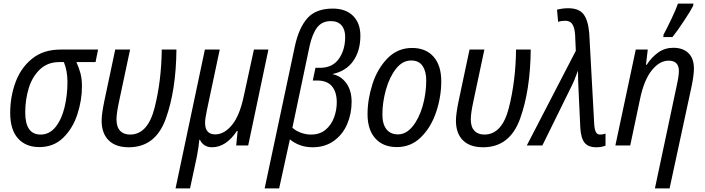

<svg xmlns="http://www.w3.org/2000/svg" viewBox="-20 -813 3940 1073"><path d="M37 -182Q37 -273 67 -354Q97 -435 160 -485.5Q223 -536 318 -536H528L514 -466H407Q422 -432 430 -402Q438 -372 438 -330Q438 -253 412.5 -174.5Q387 -96 333.5 -43.5Q280 9 200 9Q124 9 80.5 -39.5Q37 -88 37 -182ZM357 -354Q357 -417 337 -466H311Q246 -466 203 -425Q160 -384 140.5 -320Q121 -256 121 -184Q121 -61 207 -61Q257 -61 291 -104Q325 -147 341 -214.5Q357 -282 357 -354Z M548 -139Q548 -177 564 -253L624 -536H707L646 -249Q631 -180 631 -146Q631 -104 651 -82.5Q671 -61 707 -61Q806 -61 844 -211Q882 -361 884 -536H966Q964 -309 906.5 -149.5Q849 10 700 10Q626 10 587 -29Q548 -68 548 -139Z M1125 -536H1208L1136 -196Q1126 -148 1126 -127Q1126 -62 1183 -62Q1233 -62 1276 -114Q1319 -166 1342 -274L1399 -536H1480L1367 0H1300L1308 -81H1304Q1243 10 1165 10Q1118 10 1097 -32H1094Q1091 5 1080 63L1042 240H961Z M1628 -555Q1650 -657 1697.5 -711Q1745 -765 1840 -765Q1912 -765 1953 -724.5Q1994 -684 1994 -613Q1994 -529 1954 -472Q1914 -415 1837 -399Q1886 -389 1915.5 -348Q1945 -307 1945 -244Q1945 -177 1920 -119Q1895 -61 1845.5 -25.5Q1796 10 1727 10Q1654 10 1600 -34L1540 240H1459ZM1862 -241Q1862 -299 1835 -331Q1808 -363 1753 -363H1728L1743 -434H1768Q1838 -434 1873.5 -484Q1909 -534 1909 -607Q1909 -648 1888.5 -671.5Q1868 -695 1829 -695Q1779 -695 1752 -659Q1725 -623 1710 -555L1614 -99Q1633 -82 1661 -71.5Q1689 -61 1718 -61Q1767 -61 1799 -87.5Q1831 -114 1846.5 -155.5Q1862 -197 1862 -241Z M2034 -175Q2034 -257 2061.5 -343Q2089 -429 2145.5 -487Q2202 -545 2283 -545Q2360 -545 2403 -496Q2446 -447 2446 -359Q2446 -272 2417.5 -187Q2389 -102 2333 -46.5Q2277 9 2198 9Q2121 9 2077.5 -39.5Q2034 -88 2034 -175ZM2362 -365Q2362 -414 2341.5 -444.5Q2321 -475 2278 -475Q2229 -475 2192.5 -428Q2156 -381 2136.5 -310.5Q2117 -240 2117 -173Q2117 -120 2139.5 -91Q2162 -62 2204 -62Q2249 -62 2285 -105.5Q2321 -149 2341.5 -219Q2362 -289 2362 -365Z M2528 -139Q2528 -177 2544 -253L2604 -536H2687L2626 -249Q2611 -180 2611 -146Q2611 -104 2631 -82.5Q2651 -61 2687 -61Q2786 -61 2824 -211Q2862 -361 2864 -536H2946Q2944 -309 2886.5 -149.5Q2829 10 2680 10Q2606 10 2567 -29Q2528 -68 2528 -139Z M3223 -101 3214 -294Q3210 -370 3210 -418Q3189 -359 3169 -321L3011 0H2924L3198 -529L3194 -619Q3191 -659 3178.5 -678Q3166 -697 3139 -697Q3117 -697 3099 -691L3093 -759Q3125 -767 3155 -767Q3216 -767 3241.5 -733Q3267 -699 3273 -627L3301 -116Q3303 -88 3310.5 -74.5Q3318 -61 3333 -61Q3350 -61 3364 -66V1Q3341 10 3312 10Q3267 10 3246.5 -16Q3226 -42 3223 -101Z M3762 -335Q3774 -388 3774 -417Q3774 -444 3760 -459Q3746 -474 3717 -474Q3666 -474 3622.5 -420Q3579 -366 3557 -260L3502 0H3419L3533 -536H3600L3590 -451H3594Q3622 -494 3659 -520Q3696 -546 3743 -546Q3796 -546 3827 -516.5Q3858 -487 3858 -430Q3858 -395 3846 -335L3722 240H3640ZM3688 -619Q3706 -652 3731.5 -705.5Q3757 -759 3769 -793H3855L3854 -781Q3840 -753 3802 -695.5Q3764 -638 3738 -606H3687Z"/></svg>

Font: Noto Sans UI Narrow
Style: Italic
Weight: 400
Width: 4
Italic angle: -12°
Designer: Monotype Design Team
Foundry: Monotype Imaging Inc.
Version: Version 1.001